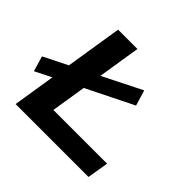

<svg xmlns="http://www.w3.org/2000/svg" viewBox="-175 -893 1082 1082"><g transform="rotate(45 365.5 -352.5)"><path d="M78 0 190 -705H344L252 -127H680L659 0ZM20 -204 -7 -295 536 -567 564 -474Z"/></g></svg>

Font: Nunito Sans 7pt Expanded
Style: Bold Italic
Weight: 700
Width: 7
Italic angle: -9°
Designer: Vernon Adams
Foundry: Vernon Adams
Version: Version 3.101;gftools[0.9.27]